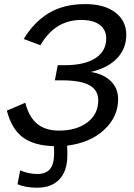

<svg xmlns="http://www.w3.org/2000/svg" viewBox="-20 -688 640 916"><path d="M238.3 40.5 237.3 9.3Q142.1 6.8 88.9 -32.7Q35.6 -72.3 12.7 -160.2L100.6 -197.8Q118.7 -127.9 158.4 -96.4Q198.2 -64.9 261.2 -64.9Q345.2 -64.9 397 -104.2Q448.7 -143.6 448.7 -209.5Q448.7 -258.3 406.5 -281.5Q364.3 -304.7 276.4 -304.7H241.7L255.4 -377H290Q383.3 -377 435.1 -410.4Q486.8 -443.8 486.8 -504.9Q486.8 -545.9 455.8 -569.3Q424.8 -592.8 368.2 -592.8Q241.7 -592.8 172.9 -472.2L93.3 -502Q141.1 -582 212.4 -625.2Q283.7 -668.5 386.2 -668.5Q478 -668.5 530.3 -628.4Q582.5 -588.4 582.5 -522Q582.5 -456.5 538.8 -410.2Q495.1 -363.8 413.1 -344.7Q473.1 -335.4 508.3 -301.3Q543.5 -267.1 543.5 -214.8Q543.5 -130.4 476.8 -68.6Q410.2 -6.8 300.3 6.8L301.3 39.6V52.2Q301.3 127 263.9 167.2Q226.6 207.5 157.2 207.5Q101.6 207.5 63.5 190.9L76.2 125Q116.7 142.1 158.7 142.1Q198.7 142.1 218.5 118.7Q238.3 95.2 238.3 40.5Z"/></svg>

Font: Cousine
Style: Italic
Weight: 400
Italic angle: -12°
Monospace: yes
Designer: Steve Matteson
Foundry: Monotype Imaging Inc.
Version: Version 1.21